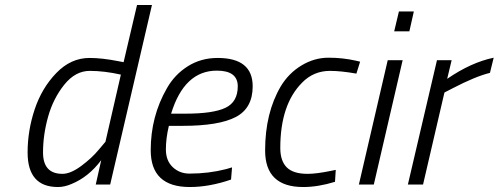

<svg xmlns="http://www.w3.org/2000/svg" viewBox="-20 -742 2005 772"><path d="M213 10Q91 10 91 -129Q91 -217 119.5 -302.5Q148 -388 206.5 -448.5Q265 -509 340 -509Q390 -509 456 -496L477 -492L531 -722H591L423 0H365L387 -98Q336 -30 267 -2Q239 10 213 10ZM466 -442Q399 -457 341 -457Q283 -457 238.5 -401.5Q194 -346 173.5 -273Q153 -200 153 -129Q153 -43 231 -43Q264 -43 307 -75Q350 -107 377 -140L404 -172Z M742 -44Q819 -44 889 -62L913 -69L909 -20Q822 10 743 10Q586 10 586 -138Q586 -274 651 -387Q682 -442 735 -475.5Q788 -509 855 -509Q996 -509 996 -395Q996 -307 928 -271.5Q860 -236 715 -236H659Q647 -186 647 -141Q647 -96 674.5 -70Q702 -44 742 -44ZM727 -285Q837 -285 886.5 -308.5Q936 -332 936 -395Q936 -458 852 -458Q721 -458 668 -285Z M1411 -498 1428 -494 1413 -446Q1351 -457 1307 -457Q1241 -457 1195 -410Q1107 -322 1107 -147Q1107 -95 1133 -69Q1159 -43 1217 -43Q1252 -43 1311 -55L1330 -59L1327 -11Q1259 10 1199 10Q1046 10 1046 -137Q1046 -288 1109 -395Q1141 -448 1192.5 -479Q1244 -510 1301 -510Q1358 -510 1411 -498Z M1423 0 1539 -500H1599L1483 0ZM1565 -616 1584 -696H1644L1626 -616Z M1620 0 1737 -500H1796L1778 -425Q1874 -491 1965 -510L1950 -449Q1892 -435 1798 -386L1767 -370L1681 0Z"/></svg>

Font: Titillium Web Light
Style: Italic
Weight: 300
Italic angle: -13°
Version: Version 1.002;PS 57.000;hotconv 1.0.70;makeotf.lib2.5.55311